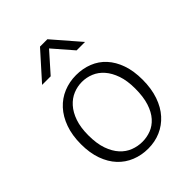

<svg xmlns="http://www.w3.org/2000/svg" viewBox="-202 -791 901 901"><g transform="rotate(-45 248.0 -341.0)"><path d="M457 -240Q457 -181 441 -134.5Q425 -88 396.5 -56.5Q368 -25 330 -8.5Q292 8 247 8Q203 8 164.5 -7.5Q126 -23 98 -53Q70 -83 54 -127.5Q38 -172 38 -230Q38 -289 54.5 -335Q71 -381 100 -412.5Q129 -444 168 -460Q207 -476 251 -476Q295 -476 333 -461Q371 -446 398.5 -416Q426 -386 441.5 -342Q457 -298 457 -240ZM403 -235Q403 -287 390 -324.5Q377 -362 355.5 -386.5Q334 -411 306 -422.5Q278 -434 248 -434Q218 -434 190 -422.5Q162 -411 140 -386.5Q118 -362 105 -324.5Q92 -287 92 -235Q92 -180 105.5 -142Q119 -104 141 -80Q163 -56 191.5 -45Q220 -34 250 -34Q280 -34 307.5 -44.5Q335 -55 356.5 -79Q378 -103 390.5 -141.5Q403 -180 403 -235ZM391 -556H335L250 -654L163 -556H106L226 -690H275Z"/></g></svg>

Font: Mukta Malar ExtraLight
Style: Regular
Weight: 275
Designer: Aadarsh Rajan, Girish Dalvi, Yashodeep Gholap
Foundry: Ek Type
Version: Version 2.538;PS 1.000;hotconv 16.6.51;makeotf.lib2.5.65220;